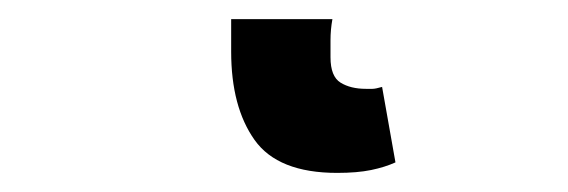

<svg xmlns="http://www.w3.org/2000/svg" viewBox="-20 35 595 201"><path d="M333 216Q271 216 246.5 181.5Q222 147 222 89V55H328Q326 66 326 77Q326 88 326 95Q326 115 336.5 121.5Q347 128 363 128Q367 128 370 128Q373 128 380 126L394 205Q383 210 368.5 213Q354 216 333 216Z"/></svg>

Font: TT Toshiba Sans
Style: Bold
Weight: 700
Designer: Paul D. Hunt
Foundry: Toshiba Corporation
Version: Version 2.020;PS 2.000;hotconv 1.0.86;makeotf.lib2.5.63406